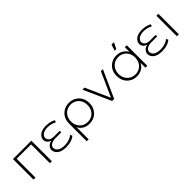

<svg xmlns="http://www.w3.org/2000/svg" viewBox="218 -1994 3451 3451"><g transform="rotate(-45 1943.5 -268.0)"><path d="M504 0V-478L137 -479V0H87V-522H554V0Z M1140 -66Q1105 -33 1047 -14Q989 5 918 5Q805 5 747.5 -40Q690 -85 690 -152Q690 -180 713.5 -212.5Q737 -245 778 -260Q792 -266 808 -269Q797 -272 788 -277Q752 -292 733 -319Q714 -346 714 -387Q714 -418 738.5 -452Q763 -486 811 -507Q859 -528 930 -528Q982 -528 1031 -516Q1080 -504 1114 -482L1098 -444Q1061 -465 1019.5 -476Q978 -487 932 -487Q848 -487 806.5 -454.5Q765 -422 765 -387Q765 -337 800 -312Q835 -287 899 -287H1040V-248H896Q827 -248 784 -221.5Q741 -195 741 -155Q741 -103 785 -70.5Q829 -38 920 -38Q962 -38 999 -46Q1036 -54 1067 -69Q1098 -84 1119 -104Z M1511 3Q1436 3 1386 -27Q1333 -57 1300 -117V189H1251V-262Q1251 -340 1285 -399.5Q1319 -459 1377.5 -493Q1436 -527 1511 -527Q1586 -527 1645.5 -493Q1705 -459 1738.5 -399.5Q1772 -340 1772 -262Q1772 -185 1738.5 -125Q1705 -65 1645.5 -31Q1586 3 1511 3ZM1511 -42Q1572 -42 1619.5 -69.5Q1667 -97 1694.5 -147Q1722 -197 1722 -262Q1722 -328 1694.5 -377.5Q1667 -427 1619.5 -454.5Q1572 -482 1512 -482Q1451 -482 1404 -454.5Q1357 -427 1329 -377.5Q1301 -328 1301 -262Q1301 -197 1329 -147Q1357 -97 1404 -69.5Q1451 -42 1511 -42Z M2086 0 1851 -522H1904L2112 -55L2322 -522H2373L2137 0Z M2756 -607 2795 -725H2856L2799 -607ZM2718 4Q2644 4 2585.5 -29.5Q2527 -63 2493.5 -123Q2460 -183 2460 -261Q2460 -340 2493.5 -399.5Q2527 -459 2585.5 -492.5Q2644 -526 2718 -526Q2787 -526 2842.5 -494Q2898 -462 2930 -403Q2930 -403 2930 -403V-522H2980V0H2932V-123Q2931 -122 2931 -120Q2898 -60 2843 -28Q2788 4 2718 4ZM2721 -41Q2781 -41 2828.5 -68.5Q2876 -96 2903.5 -146Q2931 -196 2931 -261Q2931 -327 2903.5 -376.5Q2876 -426 2828.5 -453.5Q2781 -481 2721 -481Q2661 -481 2613.5 -453.5Q2566 -426 2538 -376.5Q2510 -327 2510 -261Q2510 -196 2538 -146Q2566 -96 2613.5 -68.5Q2661 -41 2721 -41Z M3579 -66Q3544 -33 3486 -14Q3428 5 3357 5Q3244 5 3186.5 -40Q3129 -85 3129 -152Q3129 -180 3152.5 -212.5Q3176 -245 3217 -260Q3231 -266 3247 -269Q3236 -272 3227 -277Q3191 -292 3172 -319Q3153 -346 3153 -387Q3153 -418 3177.5 -452Q3202 -486 3250 -507Q3298 -528 3369 -528Q3421 -528 3470 -516Q3519 -504 3553 -482L3537 -444Q3500 -465 3458.5 -476Q3417 -487 3371 -487Q3287 -487 3245.5 -454.5Q3204 -422 3204 -387Q3204 -337 3239 -312Q3274 -287 3338 -287H3479V-248H3335Q3266 -248 3223 -221.5Q3180 -195 3180 -155Q3180 -103 3224 -70.5Q3268 -38 3359 -38Q3401 -38 3438 -46Q3475 -54 3506 -69Q3537 -84 3558 -104Z M3731 0V-521H3781V0Z"/></g></svg>

Font: Montserrat Z Light
Style: Regular
Weight: 300
Designer: Julieta Ulanovsky
Foundry: Julieta Ulanovsky
Version: Version 8.000